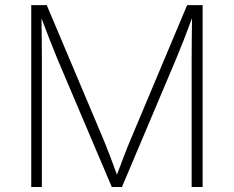

<svg xmlns="http://www.w3.org/2000/svg" viewBox="-20 -748 936 768"><path d="M105 0V-727.5H167L396 -185.1Q407.7 -156.2 421.6 -120.1Q435.5 -84 447.8 -49.3Q460.9 -84 474.6 -120.1Q488.3 -156.2 500.5 -185.1L728.5 -727.5H790.5V0H746.6V-510.3Q746.6 -547.4 747.1 -590.8Q747.6 -634.3 748 -675.3Q731.4 -629.9 714.6 -586.9Q697.8 -543.9 683.6 -510.3L467.8 0H427.2L210.4 -510.3Q196.3 -543.9 179.7 -586.7Q163.1 -629.4 146 -674.8Q146.5 -634.3 147 -590.8Q147.5 -547.4 147.5 -510.3V0Z"/></svg>

Font: Inter Extra Light
Style: Regular
Weight: 200
Designer: Rasmus Andersson
Foundry: rsms
Version: Version 4.000;git-3c8e0fc